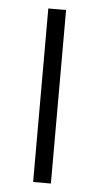

<svg xmlns="http://www.w3.org/2000/svg" viewBox="-48 -657 357 689"><g transform="rotate(5 130.0 -312.5)"><path d="M98 0V-625H162V0Z"/></g></svg>

Font: Changa Light
Style: Regular
Weight: 300
Designer: Eduardo Rodriguez Tunni
Foundry: Eduardo Rodriguez Tunni
Version: Version 3.002; ttfautohint (v1.8.2)